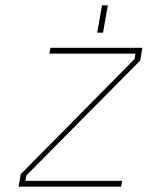

<svg xmlns="http://www.w3.org/2000/svg" viewBox="-20 -703 556 723"><path d="M346 -580 364 -683H386L368 -580ZM50 0 58 -47 487 -481 490 -501H166L170 -523H516L508 -475L79 -42L76 -22H440L436 0Z"/></svg>

Font: Tomorrow Thin
Style: Italic
Weight: 250
Italic angle: -10°
Designer: Tony de Marco, Monica Rizzolli
Foundry: Just in Type
Version: Version 2.002